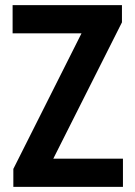

<svg xmlns="http://www.w3.org/2000/svg" viewBox="-20 -731 527 751"><path d="M188.5 -110.4Q256.8 -110.4 460.9 -110.4Q460.9 -83 460.9 0Q354.5 0 32.2 0Q32.2 -17.6 32.2 -70.3Q98.6 -202.1 298.8 -600.6Q231.4 -600.6 29.3 -600.6Q29.3 -607.4 29.3 -627.9Q29.3 -648.4 29.3 -710.9Q136.7 -710.9 457 -710.9Q457 -694.3 457 -643.6Q389.6 -510.7 188.5 -110.4Z"/></svg>

Font: Noto Sans Hebrew DECATHLON 
Style: Bold
Weight: 400
Designer: Monotype Design Team
Version: Version 2.000;GOOG;noto-fonts:20170220:a8a215d2e889